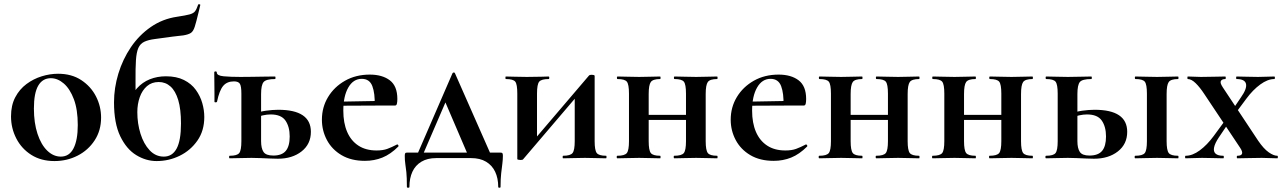

<svg xmlns="http://www.w3.org/2000/svg" viewBox="-20 -747 6051 906"><path d="M237 13Q174 13 128 -16Q82 -45 57 -93.5Q32 -142 32 -198Q32 -250 52 -288Q72 -326 105 -350.5Q138 -375 177 -387Q216 -399 254 -399Q318 -399 363.5 -369Q409 -339 433 -292Q457 -245 457 -192Q457 -131 426.5 -84.5Q396 -38 346 -12.5Q296 13 237 13ZM267 -8Q307 -8 327 -47Q347 -86 347 -157Q347 -230 328.5 -279Q310 -328 281 -353Q252 -378 220 -378Q181 -378 160.5 -343Q140 -308 140 -235Q140 -167 157 -115.5Q174 -64 203 -36Q232 -8 267 -8Z M719 13Q669 13 623 -15Q577 -43 547.5 -104Q518 -165 518 -264Q518 -332 538.5 -399.5Q559 -467 597.5 -524Q636 -581 691.5 -619.5Q747 -658 816 -668Q856 -674 874.5 -679Q893 -684 900.5 -694Q908 -704 915 -725Q916 -728 921 -727Q926 -726 925 -723Q923 -714 921 -705.5Q919 -697 917 -689Q906 -643 899 -621Q892 -599 880.5 -591.5Q869 -584 845 -580Q835 -579 822.5 -577.5Q810 -576 793 -574Q744 -567 712 -563Q680 -559 661 -550Q642 -541 633 -521Q624 -501 621.5 -463Q619 -425 619.5 -362.5Q620 -300 620 -206L584 -256Q600 -301 626 -330Q652 -359 687 -373Q722 -387 763 -387Q813 -387 848 -369.5Q883 -352 904 -323Q925 -294 934.5 -260.5Q944 -227 944 -195Q944 -130 911.5 -83.5Q879 -37 828 -12Q777 13 719 13ZM753 -8Q793 -8 813.5 -46Q834 -84 834 -164Q834 -232 821 -275Q808 -318 784.5 -339Q761 -360 729 -360Q696 -360 673.5 -340.5Q651 -321 639.5 -288.5Q628 -256 628 -218Q628 -164 643 -116Q658 -68 686 -38Q714 -8 753 -8Z M1084 -363Q1051 -363 1033 -341.5Q1015 -320 1004 -267Q1003 -264 997.5 -264Q992 -264 992 -267Q992 -280 992 -306Q992 -332 991.5 -360Q991 -388 991 -405Q991 -410 997 -410Q1003 -410 1003 -405Q1003 -390 1035.5 -387Q1068 -384 1115 -384Q1136 -384 1168.5 -384.5Q1201 -385 1232 -385.5Q1263 -386 1278 -386Q1280 -386 1280 -380Q1280 -374 1278 -374Q1236 -374 1224 -360Q1212 -346 1212 -303V-81Q1212 -47 1223.5 -30Q1235 -13 1270 -13Q1310 -13 1328.5 -35Q1347 -57 1347 -103Q1347 -149 1327 -178Q1307 -207 1257 -207Q1240 -207 1219.5 -202.5Q1199 -198 1176 -187L1170 -206Q1202 -220 1234 -224.5Q1266 -229 1293 -229Q1447 -229 1447 -125Q1447 -67 1403 -32.5Q1359 2 1291 2Q1277 2 1254.5 1Q1232 0 1208.5 -1Q1185 -2 1167 -2Q1139 -2 1112.5 -1Q1086 0 1064 0Q1061 0 1061 -6Q1061 -12 1064 -12Q1099 -12 1109 -25Q1119 -38 1119 -81V-305Q1119 -340 1112 -351.5Q1105 -363 1084 -363Z M1702 12Q1637 12 1591.5 -15Q1546 -42 1522.5 -86.5Q1499 -131 1499 -182Q1499 -241 1528 -289Q1557 -337 1608 -366Q1659 -395 1725 -395Q1784 -395 1819.5 -368Q1855 -341 1855 -280Q1855 -267 1853 -258Q1851 -249 1844 -249H1748Q1750 -306 1737 -340.5Q1724 -375 1687 -375Q1647 -375 1623.5 -334Q1600 -293 1600 -225Q1600 -167 1618 -125Q1636 -83 1671 -60Q1706 -37 1757 -37Q1787 -37 1807.5 -44.5Q1828 -52 1853 -65Q1855 -67 1858.5 -63Q1862 -59 1860 -56Q1823 -19 1784.5 -3.5Q1746 12 1702 12ZM1565 -248 1564 -267 1783 -271V-249Z M1942 -2 2115 -401Q2117 -405 2121.5 -405Q2126 -405 2127 -401L2303 -2H2194L2077 -275L2120 -352L1969 -2ZM1900 135Q1900 89 1897.5 65.5Q1895 42 1892.5 26Q1890 10 1890 -12Q1890 -20 1892 -23.5Q1894 -27 1901 -27H2341Q2349 -27 2351 -23.5Q2353 -20 2353 -12Q2353 6 2350.5 25.5Q2348 45 2345 70.5Q2342 96 2342 135Q2342 139 2336.5 139Q2331 139 2331 135Q2331 94 2316.5 63.5Q2302 33 2273.5 16Q2245 -1 2203 -1H2038Q1997 -1 1968.5 16Q1940 33 1926 63.5Q1912 94 1912 135Q1912 139 1906 139Q1900 139 1900 135Z M2436 8Q2431 8 2426 6.7Q2421 5.3 2421 4V-305.2Q2421 -349.1 2411.5 -361.5Q2402 -374 2367 -374Q2365 -374 2365 -380Q2365 -386 2367 -386Q2388 -386 2408.5 -385Q2429 -384 2466 -384Q2512 -384 2534 -385Q2556 -386 2569 -386Q2572 -386 2572 -380Q2572 -374 2569 -374Q2534.5 -374 2524.3 -361.5Q2514 -349 2514 -305V-83L2473 -55L2758 -389Q2761 -394 2771 -394Q2786 -394 2786 -389V-80.8Q2786 -38 2795.9 -25Q2805.8 -12 2840.4 -12Q2842 -12 2842 -6Q2842 0 2839.7 0Q2818.3 0 2792.9 -1Q2767.5 -2 2740.4 -2Q2712.2 -2 2685.1 -1Q2658 0 2637 0Q2635 0 2635 -6Q2635 -12 2637.4 -12Q2671.6 -12 2681.8 -25Q2692 -38 2692 -81V-309L2739 -336L2449 4Q2448 6 2444.5 7Q2441 8 2436 8Z M2993 -181V-205H3262V-181ZM2948 -81V-305Q2948 -349 2938 -361.5Q2928 -374 2894 -374Q2891 -374 2891 -380Q2891 -386 2894 -386Q2915 -386 2941.4 -385Q2967.9 -384 2996 -384Q3023 -384 3049 -385Q3075.1 -386 3095 -386Q3097 -386 3097 -380Q3097 -374 3095 -374Q3061 -374 3051 -360Q3041 -346 3041 -303V-81Q3041 -38 3051 -25Q3061 -12 3095 -12Q3097 -12 3097 -6Q3097 0 3095 0Q3074 0 3048.5 -1Q3023 -2 2996 -2Q2967.7 -2 2941.1 -1Q2914.5 0 2893 0Q2890 0 2890 -6Q2890 -12 2893 -12Q2928 -12 2938 -25Q2948 -38 2948 -81ZM3217 -81V-305Q3217 -349 3207 -361.5Q3197 -374 3163 -374Q3160 -374 3160 -380Q3160 -386 3163 -386Q3184 -386 3210.4 -385Q3236.9 -384 3265 -384Q3292 -384 3318 -385Q3344.1 -386 3364 -386Q3366 -386 3366 -380Q3366 -374 3364 -374Q3330 -374 3320 -360Q3310 -346 3310 -303V-81Q3310 -38 3320 -25Q3330 -12 3364 -12Q3366 -12 3366 -6Q3366 0 3364 0Q3343 0 3317.5 -1Q3292 -2 3265 -2Q3236.8 -2 3209.7 -1Q3182.7 0 3162.4 0Q3159 0 3159 -6Q3159 -12 3161.5 -12Q3196.8 -12 3206.9 -25Q3217 -38 3217 -81Z M3631 12Q3566 12 3520.5 -15Q3475 -42 3451.5 -86.5Q3428 -131 3428 -182Q3428 -241 3457 -289Q3486 -337 3537 -366Q3588 -395 3654 -395Q3713 -395 3748.5 -368Q3784 -341 3784 -280Q3784 -267 3782 -258Q3780 -249 3773 -249H3677Q3679 -306 3666 -340.5Q3653 -375 3616 -375Q3576 -375 3552.5 -334Q3529 -293 3529 -225Q3529 -167 3547 -125Q3565 -83 3600 -60Q3635 -37 3686 -37Q3716 -37 3736.5 -44.5Q3757 -52 3782 -65Q3784 -67 3787.5 -63Q3791 -59 3789 -56Q3752 -19 3713.5 -3.5Q3675 12 3631 12ZM3494 -248 3493 -267 3712 -271V-249Z M3946 -181V-205H4215V-181ZM3901 -81V-305Q3901 -349 3891 -361.5Q3881 -374 3847 -374Q3844 -374 3844 -380Q3844 -386 3847 -386Q3868 -386 3894.4 -385Q3920.9 -384 3949 -384Q3976 -384 4002 -385Q4028.1 -386 4048 -386Q4050 -386 4050 -380Q4050 -374 4048 -374Q4014 -374 4004 -360Q3994 -346 3994 -303V-81Q3994 -38 4004 -25Q4014 -12 4048 -12Q4050 -12 4050 -6Q4050 0 4048 0Q4027 0 4001.5 -1Q3976 -2 3949 -2Q3920.7 -2 3894.1 -1Q3867.5 0 3846 0Q3843 0 3843 -6Q3843 -12 3846 -12Q3881 -12 3891 -25Q3901 -38 3901 -81ZM4170 -81V-305Q4170 -349 4160 -361.5Q4150 -374 4116 -374Q4113 -374 4113 -380Q4113 -386 4116 -386Q4137 -386 4163.4 -385Q4189.9 -384 4218 -384Q4245 -384 4271 -385Q4297.1 -386 4317 -386Q4319 -386 4319 -380Q4319 -374 4317 -374Q4283 -374 4273 -360Q4263 -346 4263 -303V-81Q4263 -38 4273 -25Q4283 -12 4317 -12Q4319 -12 4319 -6Q4319 0 4317 0Q4296 0 4270.5 -1Q4245 -2 4218 -2Q4189.8 -2 4162.7 -1Q4135.7 0 4115.4 0Q4112 0 4112 -6Q4112 -12 4114.5 -12Q4149.8 -12 4159.9 -25Q4170 -38 4170 -81Z M4481 -181V-205H4750V-181ZM4436 -81V-305Q4436 -349 4426 -361.5Q4416 -374 4382 -374Q4379 -374 4379 -380Q4379 -386 4382 -386Q4403 -386 4429.4 -385Q4455.9 -384 4484 -384Q4511 -384 4537 -385Q4563.1 -386 4583 -386Q4585 -386 4585 -380Q4585 -374 4583 -374Q4549 -374 4539 -360Q4529 -346 4529 -303V-81Q4529 -38 4539 -25Q4549 -12 4583 -12Q4585 -12 4585 -6Q4585 0 4583 0Q4562 0 4536.5 -1Q4511 -2 4484 -2Q4455.7 -2 4429.1 -1Q4402.5 0 4381 0Q4378 0 4378 -6Q4378 -12 4381 -12Q4416 -12 4426 -25Q4436 -38 4436 -81ZM4705 -81V-305Q4705 -349 4695 -361.5Q4685 -374 4651 -374Q4648 -374 4648 -380Q4648 -386 4651 -386Q4672 -386 4698.4 -385Q4724.9 -384 4753 -384Q4780 -384 4806 -385Q4832.1 -386 4852 -386Q4854 -386 4854 -380Q4854 -374 4852 -374Q4818 -374 4808 -360Q4798 -346 4798 -303V-81Q4798 -38 4808 -25Q4818 -12 4852 -12Q4854 -12 4854 -6Q4854 0 4852 0Q4831 0 4805.5 -1Q4780 -2 4753 -2Q4724.8 -2 4697.7 -1Q4670.7 0 4650.4 0Q4647 0 4647 -6Q4647 -12 4649.5 -12Q4684.8 -12 4694.9 -25Q4705 -38 4705 -81Z M5337 0Q5334 0 5334 -6Q5334 -12 5337 -12Q5372 -12 5382 -25Q5392 -38 5392 -81V-305Q5392 -349 5382 -361.5Q5372 -374 5338 -374Q5335 -374 5335 -380Q5335 -386 5338 -386Q5359 -386 5385.5 -385Q5412 -384 5440 -384Q5467 -384 5493 -385Q5519 -386 5539 -386Q5541 -386 5541 -380Q5541 -374 5539 -374Q5505 -374 5495 -360Q5485 -346 5485 -303V-81Q5485 -38 5495 -25Q5505 -12 5539 -12Q5541 -12 5541 -6Q5541 0 5539 0Q5518 0 5492.5 -1Q5467 -2 5440 -2Q5412 -2 5385.5 -1Q5359 0 5337 0ZM5064 -303V-81Q5064 -47 5075.5 -30Q5087 -13 5121 -13Q5162 -13 5180.5 -35Q5199 -57 5199 -103Q5199 -149 5179 -178Q5159 -207 5109 -207Q5092 -207 5071.5 -202.5Q5051 -198 5028 -187L5022 -206Q5054 -220 5086 -224.5Q5118 -229 5145 -229Q5299 -229 5299 -125Q5299 -67 5255 -32.5Q5211 2 5142 2Q5128 2 5106 1Q5084 0 5060.5 -1Q5037 -2 5019 -2Q4991 -2 4964.5 -1Q4938 0 4916 0Q4913 0 4913 -6Q4913 -12 4916 -12Q4951 -12 4961 -25Q4971 -38 4971 -81V-305Q4971 -349 4961 -361.5Q4951 -374 4917 -374Q4914 -374 4914 -380Q4914 -386 4917 -386Q4938 -386 4964.5 -385Q4991 -384 5019 -384Q5049 -384 5078 -385Q5107 -386 5130 -386Q5132 -386 5132 -380Q5132 -374 5130 -374Q5087 -374 5075.5 -360Q5064 -346 5064 -303Z M5819 0Q5816 0 5816 -6Q5816 -12 5819 -12Q5838 -12 5841 -22Q5844 -32 5831 -51L5663 -303Q5642 -335 5622 -354.5Q5602 -374 5585 -374Q5583 -374 5583 -380Q5583 -386 5585 -386Q5600 -386 5616 -385Q5632 -384 5647 -384Q5683 -384 5711 -385Q5739 -386 5762 -386Q5764 -386 5764 -380Q5764 -374 5762 -374Q5746 -374 5741 -365Q5736 -356 5750 -335L5917 -83Q5943 -45 5966.5 -28.5Q5990 -12 6007 -12Q6010 -12 6010 -6Q6010 0 6007 0Q5990 0 5970.5 -1Q5951 -2 5934 -2Q5898 -2 5870 -1Q5842 0 5819 0ZM5575 0Q5572 0 5572 -6Q5572 -12 5575 -12Q5607 -12 5641.5 -37.5Q5676 -63 5707 -105L5773 -195L5787 -181L5731 -98Q5713 -71 5709 -51.5Q5705 -32 5716 -22Q5727 -12 5752 -12Q5755 -12 5755 -6Q5755 0 5752 0Q5729 0 5707.5 -1Q5686 -2 5652 -2Q5627 -2 5612 -1Q5597 0 5575 0ZM5794 -191 5780 -205 5836 -288Q5865 -329 5859.5 -351.5Q5854 -374 5815 -374Q5813 -374 5813 -380Q5813 -386 5815 -386Q5839 -386 5860.5 -385Q5882 -384 5916 -384Q5941 -384 5956 -385Q5971 -386 5993 -386Q5996 -386 5996 -380Q5996 -374 5993 -374Q5962 -374 5927 -348.5Q5892 -323 5861 -281Z"/></svg>

Font: Cormorant Garamond Light
Style: Regular
Weight: 300
Designer: Christian Thalmann (Catharsis Fonts)
Foundry: Catharsis Fonts
Version: Version 4.001